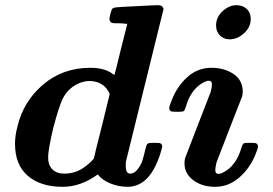

<svg xmlns="http://www.w3.org/2000/svg" viewBox="-20 -714 1055 742"><path d="M222 8Q137 8 87.5 -34.5Q38 -77 38 -158Q38 -191 48 -227Q71 -323 147 -387.5Q223 -452 329 -452Q385 -452 416 -428L422 -424Q423 -424 447 -523L472 -622H468Q467 -622 463 -622.5Q459 -623 452.5 -623.5Q446 -624 441 -624Q436 -624 430 -624Q424 -624 420 -624.5Q416 -625 415 -625Q403 -628 403 -642Q403 -647 407 -661.5Q411 -676 413 -679Q417 -684 428 -685.5Q439 -687 504 -690Q577 -694 591 -694Q609 -694 612 -679L467 -91Q466 -87 466 -72Q466 -43 483 -43Q499 -43 512 -60Q525 -77 530 -92.5Q535 -108 541 -134Q546 -155 550 -158.5Q554 -162 571 -162H576Q597 -162 600 -160Q607 -156 607 -148Q607 -144 598 -115Q562 -7 493 6Q481 8 474 8Q438 8 405.5 -5.5Q373 -19 358 -40Q292 8 222 8ZM404 -351Q382 -401 324 -401Q312 -401 295 -396Q245 -379 221 -330Q206 -296 186 -220Q166 -136 166 -106Q166 -76 182.5 -59.5Q199 -43 228 -43Q275 -43 310 -71Q320 -78 331.5 -89Q343 -100 343 -103Q343 -106 374 -228Z M868 -562Q844 -562 829.5 -577.5Q815 -593 815 -615Q815 -643 833.5 -664Q852 -685 877 -692Q887 -694 893 -694Q918 -694 933.5 -679.5Q949 -665 949 -641Q949 -609 923 -585.5Q897 -562 868 -562ZM797 -452Q847 -452 882.5 -428Q918 -404 918 -360Q918 -352 916 -342Q915 -340 866 -214Q817 -88 817 -87Q812 -67 812 -57Q812 -42 824 -42Q833 -42 847 -50Q861 -58 867 -64Q898 -92 912 -140Q917 -156 920.5 -159Q924 -162 940 -162H946Q967 -162 970 -160Q977 -156 977 -148Q977 -140 966 -114Q945 -63 904 -27.5Q863 8 811 8Q769 8 737.5 -10.5Q706 -29 696 -60Q693 -69 693 -84Q693 -92 695 -102Q696 -104 744.5 -230.5Q793 -357 794 -358Q799 -376 799 -388Q799 -402 787 -402Q778 -402 764 -394Q750 -386 744 -380Q713 -352 699 -304Q694 -288 690.5 -285Q687 -282 671 -282H665Q644 -282 641 -284Q634 -288 634 -296Q634 -304 645 -330Q665 -381 704.5 -416.5Q744 -452 797 -452Z"/></svg>

Font: KaTeX_Math
Style: Bold Italic
Weight: 700
Version: Version 3699957226